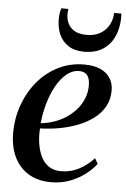

<svg xmlns="http://www.w3.org/2000/svg" viewBox="-55 -808 565 859"><g transform="rotate(5 228.0 -378.5)"><path d="M408 -89.5Q392.5 -68 363.5 -44.8Q334.5 -21.5 294.5 -5.5Q254.5 10.5 206.5 10.5Q159 10.5 123.5 -5.5Q88 -21.5 64.8 -49.8Q41.5 -78 30.2 -114.8Q19 -151.5 19 -193Q19 -261 40.8 -321.2Q62.5 -381.5 101.5 -427.8Q140.5 -474 193.5 -500.5Q246.5 -527 309 -527Q354.5 -527 383.5 -513.5Q412.5 -500 427 -476.5Q441.5 -453 441.5 -422Q441.5 -380.5 423.5 -348.8Q405.5 -317 374.2 -294Q343 -271 303.8 -256Q264.5 -241 221.5 -233.5Q178.5 -226 137 -225Q134.5 -190 139.5 -157.2Q144.5 -124.5 157.2 -98.5Q170 -72.5 192 -57.5Q214 -42.5 246.5 -42.5Q276.5 -42.5 302.8 -51.5Q329 -60.5 352 -76.8Q375 -93 394 -113.5ZM290 -496Q259.5 -496 233.8 -475Q208 -454 188 -418.5Q168 -383 155.2 -338.8Q142.5 -294.5 138 -248.5Q172 -252 202.2 -263Q232.5 -274 257.5 -291.8Q282.5 -309.5 300.5 -331.8Q318.5 -354 328.2 -380.2Q338 -406.5 338 -435Q338 -466 326 -481Q314 -496 290 -496ZM303.5 -584Q260.5 -584 232.8 -602Q205 -620 191.5 -650.2Q178 -680.5 178 -718Q178 -737 180.2 -748.2Q182.5 -759.5 185 -768.5H217Q216.5 -765 215.8 -760Q215 -755 215 -744.5Q215 -722.5 224.2 -703Q233.5 -683.5 254 -671.8Q274.5 -660 308.5 -660Q344.5 -660 369.5 -674.8Q394.5 -689.5 408 -714.2Q421.5 -739 422.5 -768.5H455Q455 -764 455.2 -759.5Q455.5 -755 455.5 -747Q454.5 -701 437.5 -664Q420.5 -627 387 -605.5Q353.5 -584 303.5 -584Z"/></g></svg>

Font: Merriweather 120pt Medium
Style: Italic
Weight: 500
Italic angle: -7.8°
Version: Version 2.101